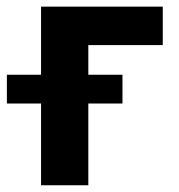

<svg xmlns="http://www.w3.org/2000/svg" viewBox="-65 -550 531 570"><path d="M418.2 -416.1H197.2V0H56.9V-530.3H418.2ZM-44.6 -328.1H298.6V-242.7H-44.6Z"/></svg>

Font: Pretendard GOV Variable
Style: Regular
Weight: 400
Designer: Base glyphs from Inter by Rasmus Andersson; Hangul glyphs from Noto Sans CJK(Source Han Sans) by Jang Soo-young and Kang
Foundry: Kil Hyung-jin
Version: Version 1.307;Glyphs 3.2 (3192)